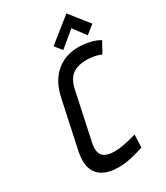

<svg xmlns="http://www.w3.org/2000/svg" viewBox="-224 -1009 965 1115"><g transform="rotate(-30 258.0 -452.0)"><path d="M515 -788 414 -915 254 -787 292 -740 396 -826 458 -743ZM476 -604 516 -677Q486 -695 448 -703Q410 -711 373 -711Q318 -711 271.5 -689Q225 -667 192 -622.5Q159 -578 144 -511L74 -184Q61 -121 75 -77.5Q89 -34 129 -11.5Q169 11 232 11Q270 11 312.5 2Q355 -7 402 -23L405 -108Q392 -105 367 -98Q342 -91 313 -86Q284 -81 256 -81Q220 -81 197.5 -91.5Q175 -102 167.5 -125Q160 -148 167 -186L237 -514Q246 -552 263.5 -576Q281 -600 310.5 -611.5Q340 -623 382 -623Q406 -623 431 -618Q456 -613 476 -604Z"/></g></svg>

Font: Advent Pro SemiBold
Style: Italic
Weight: 600
Italic angle: -12°
Version: Version 3.000